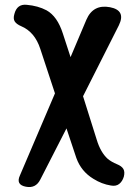

<svg xmlns="http://www.w3.org/2000/svg" viewBox="-20 -593 577 800"><path d="M88 185Q45 177 63 138L209 -204L148 -389Q125 -460 68 -484Q49 -492 41.5 -503.5Q34 -515 40 -535Q51 -577 91 -573Q138 -569 174 -550Q219 -525 242 -453L274 -355L340 -511Q368 -576 438 -563Q506 -550 475 -487L326 -192L383 -11Q399 42 429 69Q445 82 467 91Q487 99 494 111Q501 123 496 143Q490 163 476.5 173.5Q463 184 442 180Q404 174 369 152Q318 121 298 65L257 -58L148 155Q129 193 88 185Z"/></svg>

Font: MaokenZhuyuanTi
Style: Regular
Weight: 400
Designer: Fontworks Inc & LongZhuTi team: ZERO子、时光羊、荆南、频凡、刘鹏、Little White Dog、帆影Magmeta、奈白不弍、白日月球、ChaoTawei、雨三（排名不分先后）
Version: Version 1.000; 20230222